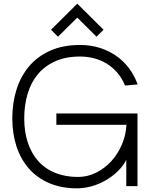

<svg xmlns="http://www.w3.org/2000/svg" viewBox="-20 -1015 842 1046"><path d="M668 -144Q650 -109 620 -80.5Q590 -52 554 -31.5Q518 -11 478 0Q438 11 400 11Q315 11 249 -17Q183 -45 138 -96Q93 -147 70 -217Q47 -287 47 -371Q47 -453 69.5 -525.5Q92 -598 137.5 -652.5Q183 -707 252.5 -738.5Q322 -770 416 -770Q472 -770 521 -755Q570 -740 610.5 -712.5Q651 -685 681.5 -645Q712 -605 730 -555L661 -549Q645 -589 619 -619Q593 -649 561 -668.5Q529 -688 492 -697.5Q455 -707 416 -707Q338 -707 280.5 -681Q223 -655 185.5 -609.5Q148 -564 130 -502.5Q112 -441 112 -370Q112 -295 132.5 -235.5Q153 -176 190.5 -135Q228 -94 282.5 -72.5Q337 -51 404 -51Q457 -51 504 -74.5Q551 -98 586.5 -137Q622 -176 644 -227.5Q666 -279 669 -335H287V-397H729V-1H668ZM296 -815 258 -853 401 -995 544 -853 506 -815 401 -919Z"/></svg>

Font: Milkman
Style: Regular
Weight: 300
Designer: Giulia Boggio / Martin Desinde
Version: Version 1.000